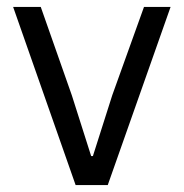

<svg xmlns="http://www.w3.org/2000/svg" viewBox="-20 -536 532 556"><path d="M292 0 474 -516H397L305 -260L249 -84H244L188 -260L98 -516H18L199 0Z"/></svg>

Font: IBMKR
Style: Regular
Weight: 400
Designer: Mike Abbink; Paul van der Laan; Pieter van Rosmalen; Wujin Sim; Chorong Kim; Dohee Lee;
Foundry: Sandoll Inc.
Version: Version 1.002